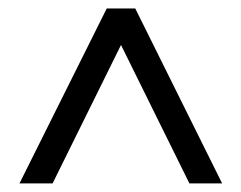

<svg xmlns="http://www.w3.org/2000/svg" viewBox="-20 -758 562 447"><path d="M25.4 -331.1 228.5 -738.3H294.9L497.1 -331.1H420.9L261.7 -653.3L102.5 -331.1Z"/></svg>

Font: Jomolhari
Style: Regular
Weight: 400
Designer: Christopher J. Fynn
Foundry: Christopher  J.  Fynn (Karma Drubgy¸ Tenzin).
Version: Version alpha 0.003c 2006